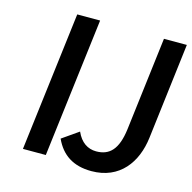

<svg xmlns="http://www.w3.org/2000/svg" viewBox="-99 -748 861 859"><g transform="rotate(15 332.0 -318.5)"><path d="M182 -5 261 -649H155L76 -5ZM397 12C528 12 596 -83 610 -200L664 -644H558L505 -210C493 -116 457 -79 395 -79C356 -79 323 -100 303 -146L227 -93C258 -25 312 12 397 12Z"/></g></svg>

Font: Falling Sky
Style: LightObl
Weight: 400
Designer: Paul D. Hunt
Foundry: Adobe Systems Incorporated
Version: Version 1.02